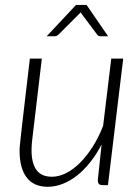

<svg xmlns="http://www.w3.org/2000/svg" viewBox="-20 -728 551 755"><path d="M144.5 -497.5 107 -181Q104 -157.5 104 -137.5Q104 -86.5 123.2 -59.8Q142.5 -33 184 -33Q211.5 -33 239.5 -47Q267.5 -61 294 -87.2Q320.5 -113.5 344 -150.2Q367.5 -187 385.5 -233L417.5 -497.5H464.5L404.5 0H382.5Q373 0 368.8 -5Q364.5 -10 364.5 -18.5L379.5 -160Q359 -120.5 334.2 -89.5Q309.5 -58.5 282.2 -37.2Q255 -16 226 -4.8Q197 6.5 168 6.5Q112.5 6.5 84.8 -30.2Q57 -67 57 -135Q57 -139.5 57.2 -144.8Q57.5 -150 58.8 -162.8Q60 -175.5 62.5 -198Q65 -220.5 69.5 -259.2Q74 -298 80.8 -356Q87.5 -414 97.5 -497.5ZM405 -585.5H374.5Q367 -585.5 362.5 -591.5L301 -673.5L297 -679.5L291.5 -673.5L209.5 -591.5Q207 -589 203.5 -587.2Q200 -585.5 196 -585.5H163.5L279 -708.5H320.5Z"/></svg>

Font: Lato TR Light
Style: Italic
Weight: 300
Italic angle: -12°
Designer: Lukasz Dziedzic
Foundry: Lukasz Dziedzic
Version: Version 1.104 2013